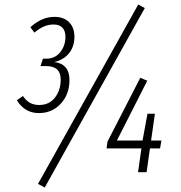

<svg xmlns="http://www.w3.org/2000/svg" viewBox="-20 -766 803 854"><path d="M311 -603Q311 -558 286.5 -528.5Q262 -499 221 -490Q253 -487 271 -467Q289 -447 289 -410Q289 -347 250.5 -305Q212 -263 153 -263Q90 -263 55 -320L82 -339Q97 -317 114.5 -308Q132 -299 154 -299Q199 -299 224.5 -332Q250 -365 250 -412Q250 -472 186 -472H160L171 -505H186Q225 -505 248 -534Q271 -563 271 -602Q271 -629 257.5 -643Q244 -657 219 -657Q196 -657 176 -648.5Q156 -640 133 -621L115 -645Q166 -691 222 -691Q264 -691 287.5 -667Q311 -643 311 -603ZM595 -746 624 -730 179 68 149 52ZM698 -141 692 -106H647L632 0H594L609 -106H454L458 -136L604 -420L635 -407L500 -141H614L636 -260H669L652 -141Z"/></svg>

Font: Fira Sans Extra Condensed ExtraLight
Style: Italic
Weight: 275
Width: 3
Italic angle: -8°
Designer: Carrois Corporate & Edenspiekermann AG
Foundry: Carrois Corporate GbR & Edenspiekermann AG
Version: Version 4.203